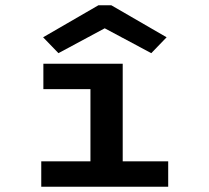

<svg xmlns="http://www.w3.org/2000/svg" viewBox="-20 -706 790 726"><path d="M136 0V-96H322V-369H144V-465H444V-96H616V0ZM201 -505 143 -565 352 -686H401L610 -565L552 -505L376 -599Z"/></svg>

Font: Inconsolata ExtraExpanded
Style: Bold
Weight: 700
Width: 8
Monospace: yes
Designer: Raph Levien, Cyreal, Brenton Simpson
Foundry: Raph Levien, Cyreal, Google
Version: Version 3.100; ttfautohint (v1.8.4.7-5d5b)